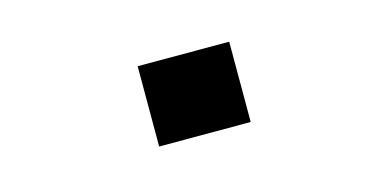

<svg xmlns="http://www.w3.org/2000/svg" viewBox="-35 -542 769 395"><g transform="rotate(-15 350.0 -344.5)"><path d="M267.5 -430H462.5V-259H267.5Z"/></g></svg>

Font: Trispace SemiExpanded ExtraBold
Style: Regular
Weight: 800
Width: 6
Designer: Tyler Finck
Foundry: Etcetera Type Company
Version: Version 1.210; ttfautohint (v1.8.3)